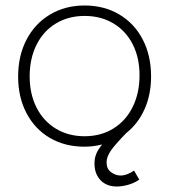

<svg xmlns="http://www.w3.org/2000/svg" viewBox="-20 -525 616 699"><path d="M468 96 487 129Q470 141 447.5 147.5Q425 154 405 154Q368 154 346 131Q324 108 324 70Q324 51 330.5 35Q337 19 352 1Q320 9 287 9Q216 9 161.5 -23Q107 -55 76.5 -113Q46 -171 46 -246Q46 -322 76.5 -380.5Q107 -439 162 -472Q217 -505 288 -505Q359 -505 414 -472.5Q469 -440 499.5 -381.5Q530 -323 530 -247Q530 -181 506.5 -128Q483 -75 440 -41Q399 1 383.5 23.5Q368 46 368 66Q368 90 384.5 102Q401 114 419 114Q442 114 468 96ZM288 -29Q347 -29 392.5 -57Q438 -85 463 -135.5Q488 -186 488 -251Q488 -315 463 -364Q438 -413 392.5 -440Q347 -467 288 -467Q229 -467 183.5 -439.5Q138 -412 113 -362Q88 -312 88 -247Q88 -183 113 -133.5Q138 -84 183.5 -56.5Q229 -29 288 -29Z"/></svg>

Font: Bellota Light
Style: Regular
Weight: 300
Designer: Kemie Guaida
Foundry: Kemie Guaida
Version: Version 4.001